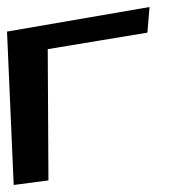

<svg xmlns="http://www.w3.org/2000/svg" viewBox="-67 -493 507 547"><path d="M353 -400 359 -473 -47 -403 -28 34 71 21 69 -353Z"/></svg>

Font: Gamestation Warped
Style: Regular
Weight: 400
Designer: Jonas Hecksher
Foundry: Jonas Hecksher, Playtypeª, e-types AS
Version: Version 1.003